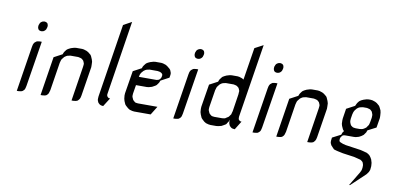

<svg xmlns="http://www.w3.org/2000/svg" viewBox="-84 -958 3101 1503"><g transform="rotate(10 1466.0 -207.0)"><path d="M62 0 119.1 -359.9 123 -377.9 127 -387.2 131.8 -395 141.1 -402.8 148.9 -408.2 157.2 -410.2 171.9 -412.1H188L129.9 -50.8L126 -34.2L123 -24.9L118.2 -17.1L107.9 -7.8L101.1 -3.9L91.8 -2L77.1 0ZM140.1 -519V-527.8L141.1 -537.1L145 -545.9L146 -549.8L151.9 -559.1L158.2 -564L166 -568.8L169.9 -569.8L178.2 -571.8H186L193.8 -569.8L196.8 -568.8L204.1 -564L208 -559.1L210.9 -549.8L211.9 -545.9V-537.1L210 -527.8L207 -519L206.1 -515.1L200.2 -506.8L193.8 -501L186 -496.1L182.1 -495.1L173.8 -493.2H166L158.2 -495.1L154.8 -496.1L147.9 -501L144 -506.8L141.1 -515.1Z M251 0 299.8 -309.1 365.7 -344.2 372.1 -359.9 377.9 -369.1 387.7 -381.8 393.1 -387.2 405.8 -395 421.9 -402.8 446.8 -410.2 461.9 -412.1H508.8L522.9 -410.2L545.9 -402.8L560.1 -395L581.1 -377.9L586.9 -369.1L597.7 -344.2L603 -326.2L604 -300.8V-283.2L566.9 -50.8L563 -34.2L559.1 -24.9L553.7 -17.1L544.9 -7.8L536.1 -3.9L528.8 -2L512.7 0H497.1L540 -273.9L542 -292V-300.8L539.1 -309.1L533.7 -321.8L529.8 -326.2L520 -335L511.7 -338.9L504.9 -340.8L489.7 -344.2H427.7L412.1 -340.8L403.8 -338.9L396 -335L382.8 -326.2L378.9 -321.8L368.7 -309.1L362.8 -300.8L359.9 -292L355 -273.9L319.8 -50.8L314.9 -34.2L312 -24.9L307.1 -17.1L297.9 -7.8L290 -3.9L281.7 -2L266.1 0Z M698.7 -43V-50.8L699.7 -67.9L791.5 -651.9L857.4 -688L765.6 -103L764.6 -94.2V-89.8L767.6 -81.1L772.5 -75.2L779.3 -69.8L783.7 -68.8L791.5 -67.9L748.5 0L733.4 -2L727.5 -3.9L719.7 -7.8L709.5 -17.1L706.5 -21L700.7 -34.2Z M898.9 -110.8 899.9 -128.9 929.2 -309.1 995.1 -344.2 1001 -359.9 1007.3 -369.1 1017.1 -381.8 1022 -387.2 1034.2 -395 1051.3 -402.8 1076.2 -410.2 1091.3 -412.1H1138.2L1152.3 -410.2L1175.3 -402.8L1188 -395L1209 -377.9L1216.3 -369.1L1223.1 -352.1L1225.1 -344.2V-335L1224.1 -326.2L1221.2 -309.1L1155.3 -273.9L1148.9 -257.8L1143.1 -249L1133.3 -235.8L1127.9 -231L1116.2 -224.1L1099.1 -214.8L1075.2 -208L1060.1 -206.1H973.1L961.9 -137.2L960.9 -120.1L961.9 -110.8L965.3 -103L971.2 -89.8L974.1 -85.9L983.9 -77.1L990.2 -71.8L998 -69.8L1013.2 -67.9H1168L1126 0H995.1L979 -2L958 -7.8L943.4 -17.1L924.3 -34.2L917 -43L906.2 -67.9L901.4 -85.9ZM983.9 -273.9H1123L1133.3 -275.9L1137.2 -276.9L1145 -280.8L1152.3 -288.1L1157.2 -295.9L1159.2 -300.8L1161.1 -309.1L1162.1 -316.9L1161.1 -323.2L1160.2 -326.2L1156.2 -331.1L1149.9 -335.9L1142.1 -339.8L1135.3 -341.8L1120.1 -344.2H1057.1L1041 -340.8L1033.2 -338.9L1024.9 -335L1012.2 -326.2L1008.3 -321.8L997.1 -309.1L992.2 -300.8L988.3 -292ZM1165 -405.8Z M1305.7 0 1362.8 -359.9 1366.7 -377.9 1370.6 -387.2 1375.5 -395 1384.8 -402.8 1392.6 -408.2 1400.9 -410.2 1415.5 -412.1H1431.6L1373.5 -50.8L1369.6 -34.2L1366.7 -24.9L1361.8 -17.1L1351.6 -7.8L1344.7 -3.9L1335.4 -2L1320.8 0ZM1383.8 -519V-527.8L1384.8 -537.1L1388.7 -545.9L1389.6 -549.8L1395.5 -559.1L1401.9 -564L1409.7 -568.8L1413.6 -569.8L1421.9 -571.8H1429.7L1437.5 -569.8L1440.4 -568.8L1447.8 -564L1451.7 -559.1L1454.6 -549.8L1455.6 -545.9V-537.1L1453.6 -527.8L1450.7 -519L1449.7 -515.1L1443.8 -506.8L1437.5 -501L1429.7 -496.1L1425.8 -495.1L1417.5 -493.2H1409.7L1401.9 -495.1L1398.4 -496.1L1391.6 -501L1387.7 -506.8L1384.8 -515.1Z M1505.4 -110.8 1506.3 -128.9 1535.6 -309.1 1601.6 -344.2 1607.4 -359.9 1613.8 -369.1 1623.5 -381.8 1628.4 -387.2 1641.6 -395 1657.7 -402.8 1682.6 -410.2 1697.8 -412.1H1744.6L1758.8 -410.2L1781.7 -402.8L1794.4 -395L1835.4 -651.9L1903.3 -688L1810.5 -103V-94.2V-89.8L1812.5 -81.1L1817.4 -75.2L1824.7 -69.8L1828.6 -68.8L1836.4 -67.9L1794.4 0L1778.3 -2L1771.5 -3.9L1764.6 -7.8L1754.4 -17.1L1751.5 -21L1745.6 -34.2L1743.7 -43L1742.7 -50.8L1743.7 -67.9L1737.3 -50.8L1731.4 -43L1722.7 -28.8L1717.8 -24.9L1704.6 -17.1L1687.5 -7.8L1663.6 -2L1647.5 0H1601.6L1585.4 -2L1564.5 -7.8L1549.3 -17.1L1530.8 -34.2L1523.4 -43L1512.7 -67.9L1507.3 -85.9ZM1567.4 -120.1 1568.4 -110.8 1571.8 -103 1577.6 -89.8 1580.6 -85.9 1590.3 -77.1 1597.7 -71.8 1604.5 -69.8 1619.6 -67.9H1681.6L1697.8 -69.8L1705.6 -71.8L1713.4 -77.1L1727.5 -85.9L1732.4 -89.8L1741.7 -103L1747.6 -110.8L1749.5 -120.1L1754.4 -137.2L1775.4 -273.9L1776.4 -292L1777.3 -300.8L1774.4 -309.1L1768.6 -321.8L1765.6 -326.2L1754.4 -335L1747.6 -338.9L1740.7 -340.8L1725.6 -344.2H1663.6L1647.5 -340.8L1639.6 -338.9L1631.3 -335L1618.7 -326.2L1614.7 -321.8L1604.5 -309.1L1598.6 -300.8L1595.7 -292L1590.3 -273.9L1568.4 -137.2Z M1935.5 0 1992.7 -359.9 1996.6 -377.9 2000.5 -387.2 2005.4 -395 2014.6 -402.8 2022.5 -408.2 2030.8 -410.2 2045.4 -412.1H2061.5L2003.4 -50.8L1999.5 -34.2L1996.6 -24.9L1991.7 -17.1L1981.4 -7.8L1974.6 -3.9L1965.3 -2L1950.7 0ZM2013.7 -519V-527.8L2014.6 -537.1L2018.6 -545.9L2019.5 -549.8L2025.4 -559.1L2031.7 -564L2039.6 -568.8L2043.5 -569.8L2051.8 -571.8H2059.6L2067.4 -569.8L2070.3 -568.8L2077.6 -564L2081.5 -559.1L2084.5 -549.8L2085.4 -545.9V-537.1L2083.5 -527.8L2080.6 -519L2079.6 -515.1L2073.7 -506.8L2067.4 -501L2059.6 -496.1L2055.7 -495.1L2047.4 -493.2H2039.6L2031.7 -495.1L2028.3 -496.1L2021.5 -501L2017.6 -506.8L2014.6 -515.1Z M2124.5 0 2173.3 -309.1 2239.3 -344.2 2245.6 -359.9 2251.5 -369.1 2261.2 -381.8 2266.6 -387.2 2279.3 -395 2295.4 -402.8 2320.3 -410.2 2335.4 -412.1H2382.3L2396.5 -410.2L2419.4 -402.8L2433.6 -395L2454.6 -377.9L2460.4 -369.1L2471.2 -344.2L2476.6 -326.2L2477.5 -300.8V-283.2L2440.4 -50.8L2436.5 -34.2L2432.6 -24.9L2427.2 -17.1L2418.5 -7.8L2409.7 -3.9L2402.3 -2L2386.2 0H2370.6L2413.6 -273.9L2415.5 -292V-300.8L2412.6 -309.1L2407.2 -321.8L2403.3 -326.2L2393.6 -335L2385.3 -338.9L2378.4 -340.8L2363.3 -344.2H2301.3L2285.6 -340.8L2277.3 -338.9L2269.5 -335L2256.3 -326.2L2252.4 -321.8L2242.2 -309.1L2236.3 -300.8L2233.4 -292L2228.5 -273.9L2193.4 -50.8L2188.5 -34.2L2185.5 -24.9L2180.7 -17.1L2171.4 -7.8L2163.6 -3.9L2155.3 -2L2139.6 0Z M2552.2 -34.2V-43L2553.2 -50.8L2555.2 -67.9L2623 -103L2628.9 -120.1L2635.3 -128.9L2639.2 -134.8L2636.2 -137.2L2628.9 -146L2617.2 -171.9L2612.8 -188L2611.8 -214.8L2612.8 -231L2625 -309.1L2690.9 -344.2L2698.2 -359.9L2703.1 -369.1L2712.9 -381.8L2718.3 -387.2L2730 -395L2747.1 -402.8L2771 -410.2L2787.1 -412.1H2803.2L2817.9 -410.2L2839.8 -402.8L2854 -395L2874 -377.9L2879.9 -369.1L2892.1 -344.2L2896 -326.2L2897.9 -300.8V-283.2L2885.3 -206.1L2818.8 -171.9L2812 -153.8L2806.2 -146L2796.9 -132.8L2792 -128.9L2779.8 -120.1L2762.2 -110.8L2737.8 -104L2722.2 -103H2652.8L2645 -102.1L2641.1 -101.1L2632.8 -97.2L2627 -89.8L2621.1 -81.1L2619.1 -77.1L2617.2 -67.9V-60.1V-56.2L2618.2 -50.8L2622.1 -46.9L2627.9 -43L2649.9 -34.2L2671.9 -28.8L2793 -11.2L2814.9 -5.9L2844.2 2L2857.9 9.8L2869.1 19L2877.9 30.8L2887.2 46.9L2895 73.2L2897 99.1L2895 120.1L2894 128.9L2887.2 146L2881.8 153.8L2872.1 167L2758.8 273.9H2752L2818.8 163.1L2827.1 146L2830.1 134.8L2832 120.1V110.8V103L2830.1 94.2L2825.2 81.1L2822.3 77.1L2811 67.9L2804.2 64L2773.9 56.2L2752 50.8L2661.1 38.1L2617.2 28.8L2602.1 24.9L2586.9 20L2575.2 7.8L2561 -7.8L2553.2 -24.9ZM2673.8 -223.1 2674.8 -214.8 2677.2 -206.1 2683.1 -192.9 2686 -188 2695.8 -180.2 2703.1 -175.8 2710.9 -173.8 2726.1 -171.9H2756.8L2772 -173.8L2779.8 -175.8L2789.1 -180.2L2800.8 -188L2807.1 -192.9L2815.9 -206.1L2822.3 -214.8L2825.2 -223.1L2829.1 -240.2L2835 -273.9L2835.9 -292L2835 -300.8L2832 -309.1L2827.1 -321.8L2823.2 -326.2L2814 -335L2806.2 -338.9L2798.8 -340.8L2785.2 -344.2H2752.9L2736.8 -340.8L2729 -338.9L2720.2 -335L2708 -326.2L2704.1 -321.8L2693.8 -309.1L2689 -300.8L2685.1 -292L2680.2 -273.9L2674.8 -240.2Z"/></g></svg>

Font: Petahja
Style: Italic
Weight: 400
Designer: T. Christopher White
Version: Version 1.1